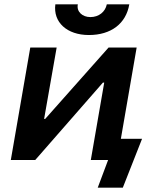

<svg xmlns="http://www.w3.org/2000/svg" viewBox="-20 -740 728 888"><path d="M30 0H143L456 -358H462L400 0H480L432 128H548L637 -98H539L612 -520H482L189 -190H184L242 -520H120ZM391 -578C494 -578 563 -631 578 -720H474C467 -685 437 -661 398 -661C361 -661 333 -686 340 -720H236C225 -637 290 -578 391 -578Z"/></svg>

Font: Fixel Display SemiBold
Style: Italic
Weight: 600
Italic angle: -10°
Designer: AlfaBravo + MacPaw
Foundry: Kyrylo Tkachov, Marchela Mozhyna, Serhii Makarenko, Maria Weinstein, Zakhar Kryvoshyya
Version: Version 1.210;Glyphs 3.2 (3217)